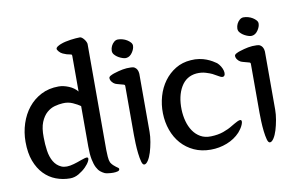

<svg xmlns="http://www.w3.org/2000/svg" viewBox="-75 -808 1533 998"><g transform="rotate(-10 691.0 -308.5)"><path d="M343 -580Q343 -587 341.5 -588.5Q340 -590 335 -591Q315 -594 296 -603Q285 -608 277 -617.5Q269 -627 269 -632Q269 -639 280 -645.5Q291 -652 298 -654Q308 -658 321.5 -661Q335 -664 349 -666Q363 -668 376 -669Q389 -670 398 -670Q404 -670 410 -665Q416 -660 421 -653.5Q426 -647 429 -640Q432 -633 432 -629V-70Q432 -55 433.5 -34.5Q435 -14 440 -3Q446 7 453 13.5Q460 20 466 24.5Q472 29 476.5 32Q481 35 481 38Q482 47 471.5 50Q461 53 447.5 53Q434 53 420.5 51Q407 49 403 47Q392 42 381.5 33.5Q371 25 362.5 8.5Q354 -8 348.5 -35Q343 -62 343 -104V-317Q328 -328 303.5 -339Q279 -350 251 -348Q231 -347 208.5 -341Q186 -335 166.5 -318Q147 -301 134.5 -270.5Q122 -240 123 -190Q123 -155 128 -120.5Q133 -86 147.5 -61.5Q162 -37 187 -26Q212 -15 253 -27Q261 -29 272.5 -33Q284 -37 295 -41Q306 -45 315.5 -47.5Q325 -50 329 -48Q336 -45 329 -30Q322 -15 306 1Q290 17 268 30Q246 43 222 43Q183 43 147.5 29.5Q112 16 85 -12Q58 -40 42 -82.5Q26 -125 26 -184Q26 -234 41 -280Q56 -326 84 -361Q112 -396 152.5 -417Q193 -438 245 -438Q270 -438 298 -426.5Q326 -415 343 -394Z M587 -378Q587 -384 585.5 -385.5Q584 -387 582 -388Q572 -391 558 -394.5Q544 -398 537 -401Q527 -406 520 -415.5Q513 -425 513 -435Q513 -442 524 -447.5Q535 -453 542 -455Q567 -463 588 -467Q609 -471 633 -470Q645 -470 652.5 -465Q660 -460 663.5 -453.5Q667 -447 668.5 -440.5Q670 -434 670 -430V-123Q670 -99 665 -70.5Q660 -42 652.5 -17.5Q645 7 634.5 23Q624 39 614 39Q605 39 600 20.5Q595 2 592 -24Q589 -50 588 -77Q587 -104 587 -122ZM619 -523Q608 -521 588.5 -529.5Q569 -538 557 -552Q549 -561 549.5 -573.5Q550 -586 555.5 -597.5Q561 -609 570.5 -617Q580 -625 591 -625Q603 -625 615.5 -621.5Q628 -618 638.5 -611.5Q649 -605 656 -597Q663 -589 663 -580Q663 -563 650 -544Q637 -525 619 -523Z M1078 -414Q1088 -405 1095 -393.5Q1102 -382 1105 -371Q1108 -360 1106.5 -351.5Q1105 -343 1099 -340Q1091 -336 1075.5 -345.5Q1060 -355 1044 -363Q1034 -368 1011.5 -375Q989 -382 962 -380Q908 -375 880 -327.5Q852 -280 854 -208Q855 -176 863 -146.5Q871 -117 886.5 -94Q902 -71 925.5 -57.5Q949 -44 981 -45Q1018 -46 1046.5 -56Q1075 -66 1097 -80Q1104 -84 1112.5 -89Q1121 -94 1128.5 -97.5Q1136 -101 1141.5 -102Q1147 -103 1150 -100Q1153 -95 1151 -87Q1149 -79 1144.5 -70Q1140 -61 1134 -53Q1128 -45 1123 -39Q1095 -9 1054 7Q1013 23 968 23Q919 23 880 5Q841 -13 813.5 -44Q786 -75 771 -117Q756 -159 755 -206Q754 -252 766.5 -295.5Q779 -339 804 -373Q829 -407 864.5 -428.5Q900 -450 945 -453Q969 -455 990 -451.5Q1011 -448 1027.5 -441.5Q1044 -435 1057 -427.5Q1070 -420 1078 -414Z M1250 -378Q1250 -384 1248.5 -385.5Q1247 -387 1245 -388Q1235 -391 1221 -394.5Q1207 -398 1200 -401Q1190 -406 1183 -415.5Q1176 -425 1176 -435Q1176 -442 1187 -447.5Q1198 -453 1205 -455Q1230 -463 1251 -467Q1272 -471 1296 -470Q1308 -470 1315.5 -465Q1323 -460 1326.5 -453.5Q1330 -447 1331.5 -440.5Q1333 -434 1333 -430V-123Q1333 -99 1328 -70.5Q1323 -42 1315.5 -17.5Q1308 7 1297.5 23Q1287 39 1277 39Q1268 39 1263 20.5Q1258 2 1255 -24Q1252 -50 1251 -77Q1250 -104 1250 -122ZM1282 -523Q1271 -521 1251.5 -529.5Q1232 -538 1220 -552Q1212 -561 1212.5 -573.5Q1213 -586 1218.5 -597.5Q1224 -609 1233.5 -617Q1243 -625 1254 -625Q1266 -625 1278.5 -621.5Q1291 -618 1301.5 -611.5Q1312 -605 1319 -597Q1326 -589 1326 -580Q1326 -563 1313 -544Q1300 -525 1282 -523Z"/></g></svg>

Font: Yeon Sung
Style: Regular
Weight: 400
Version: Version 1.001